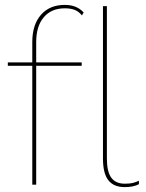

<svg xmlns="http://www.w3.org/2000/svg" viewBox="-20 -755 597 785"><path d="M128 -583V-500H314V-486H128V0H112V-486H12V-500H112V-583Q112 -654 147.5 -694.5Q183 -735 245 -735Q294 -735 322 -704L315 -692Q302 -708 285.5 -714.5Q269 -721 245 -721Q190 -721 159 -684.5Q128 -648 128 -583ZM417 -107Q417 -53 435 -28.5Q453 -4 490 -4Q511 -4 523 -7Q535 -10 548 -16V-2Q526 10 490 10Q445 10 423 -18Q401 -46 401 -107V-730H417Z"/></svg>

Font: Work Sans Hairline
Style: Regular
Weight: 400
Designer: Wei Huang
Foundry: Wei Huang
Version: Version 1.032